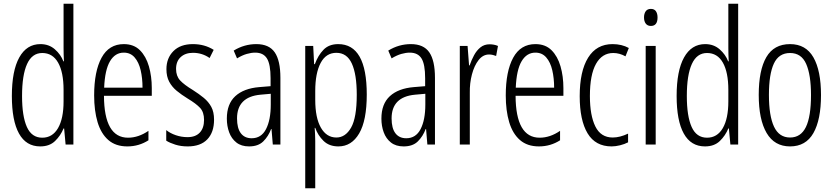

<svg xmlns="http://www.w3.org/2000/svg" viewBox="-20 -780 4494 1036"><path d="M197 10Q121 10 82.5 -59.5Q44 -129 44 -262Q44 -398 84 -470Q124 -542 198 -542Q244 -542 276 -514Q308 -486 322 -449H325Q324 -469 323.5 -486Q323 -503 323 -520V-760H376V0H334L326 -87H323Q307 -48 277 -19Q247 10 197 10ZM208 -37Q263 -37 293 -88.5Q323 -140 323 -233V-295Q323 -390 293.5 -442Q264 -494 208 -494Q153 -494 126 -434.5Q99 -375 99 -262Q99 -153 125 -95Q151 -37 208 -37Z M648 -542Q702 -542 735 -509Q768 -476 783.5 -422Q799 -368 799 -305V-263H541Q542 -37 671 -37Q727 -37 781 -74V-23Q756 -7 727.5 1.5Q699 10 667 10Q604 10 564.5 -24.5Q525 -59 506.5 -121Q488 -183 488 -265Q488 -395 528 -468.5Q568 -542 648 -542ZM648 -496Q601 -496 573.5 -449.5Q546 -403 542 -307H749Q749 -358 739 -401Q729 -444 706.5 -470Q684 -496 648 -496Z M1135 -134Q1135 -66 1098.5 -28Q1062 10 993 10Q956 10 926 0.5Q896 -9 877 -21V-78Q898 -61 928.5 -50.5Q959 -40 992 -40Q1035 -40 1058 -64.5Q1081 -89 1081 -133Q1081 -175 1059.5 -198Q1038 -221 993 -248Q959 -269 933.5 -290Q908 -311 893 -339Q878 -367 878 -407Q878 -466 915.5 -504Q953 -542 1021 -542Q1084 -542 1133 -511L1111 -467Q1071 -495 1021 -495Q980 -495 955 -472Q930 -449 930 -408Q930 -370 951.5 -346.5Q973 -323 1021 -294Q1054 -273 1079.5 -252Q1105 -231 1120 -203.5Q1135 -176 1135 -134Z M1363 -542Q1432 -542 1462.5 -497.5Q1493 -453 1493 -360V0H1452L1445 -84H1443Q1428 -44 1400.5 -17Q1373 10 1324 10Q1282 10 1255.5 -11Q1229 -32 1216.5 -66Q1204 -100 1204 -140Q1204 -219 1249.5 -261Q1295 -303 1379 -310L1440 -315V-358Q1440 -433 1420.5 -464.5Q1401 -496 1357 -496Q1336 -496 1311.5 -489Q1287 -482 1259 -465L1241 -507Q1298 -542 1363 -542ZM1385 -269Q1259 -257 1259 -141Q1259 -88 1279.5 -61Q1300 -34 1338 -34Q1390 -34 1415.5 -83.5Q1441 -133 1441 -216V-274Z M1805 -542Q1959 -542 1959 -270Q1959 -130 1918 -60Q1877 10 1806 10Q1756 10 1725.5 -20Q1695 -50 1681 -90H1678Q1679 -75 1680 -56.5Q1681 -38 1681 -19V236H1627V-532H1670L1675 -434H1679Q1696 -481 1725.5 -511.5Q1755 -542 1805 -542ZM1795 -495Q1739 -495 1710 -440Q1681 -385 1681 -289V-242Q1681 -144 1711.5 -91Q1742 -38 1795 -38Q1844 -38 1874.5 -91.5Q1905 -145 1905 -269Q1905 -379 1878.5 -437Q1852 -495 1795 -495Z M2197 -542Q2266 -542 2296.5 -497.5Q2327 -453 2327 -360V0H2286L2279 -84H2277Q2262 -44 2234.5 -17Q2207 10 2158 10Q2116 10 2089.5 -11Q2063 -32 2050.5 -66Q2038 -100 2038 -140Q2038 -219 2083.5 -261Q2129 -303 2213 -310L2274 -315V-358Q2274 -433 2254.5 -464.5Q2235 -496 2191 -496Q2170 -496 2145.5 -489Q2121 -482 2093 -465L2075 -507Q2132 -542 2197 -542ZM2219 -269Q2093 -257 2093 -141Q2093 -88 2113.5 -61Q2134 -34 2172 -34Q2224 -34 2249.5 -83.5Q2275 -133 2275 -216V-274Z M2622 -541Q2632 -541 2644 -539Q2656 -537 2667 -532L2657 -478Q2650 -481 2639.5 -483.5Q2629 -486 2619 -486Q2586 -486 2562.5 -456Q2539 -426 2526.5 -378.5Q2514 -331 2515 -279V0H2461V-532H2503L2511 -427H2514Q2524 -456 2538 -482Q2552 -508 2572.5 -524.5Q2593 -541 2622 -541Z M2869 -542Q2923 -542 2956 -509Q2989 -476 3004.5 -422Q3020 -368 3020 -305V-263H2762Q2763 -37 2892 -37Q2948 -37 3002 -74V-23Q2977 -7 2948.5 1.5Q2920 10 2888 10Q2825 10 2785.5 -24.5Q2746 -59 2727.5 -121Q2709 -183 2709 -265Q2709 -395 2749 -468.5Q2789 -542 2869 -542ZM2869 -496Q2822 -496 2794.5 -449.5Q2767 -403 2763 -307H2970Q2970 -358 2960 -401Q2950 -444 2927.5 -470Q2905 -496 2869 -496Z M3280 10Q3193 10 3150.5 -60.5Q3108 -131 3108 -261Q3108 -396 3153.5 -469Q3199 -542 3285 -542Q3335 -542 3373 -521L3355 -476Q3323 -494 3289 -494Q3229 -494 3196 -435.5Q3163 -377 3163 -262Q3163 -157 3192.5 -97.5Q3222 -38 3286 -38Q3325 -38 3369 -59V-12Q3350 -2 3325.5 4Q3301 10 3280 10Z M3492 -732Q3511 -732 3519.5 -719Q3528 -706 3528 -686Q3528 -640 3492 -640Q3474 -640 3464.5 -652.5Q3455 -665 3455 -686Q3455 -706 3464 -719Q3473 -732 3492 -732ZM3518 -532V0H3464V-532Z M3784 10Q3708 10 3669.5 -59.5Q3631 -129 3631 -262Q3631 -398 3671 -470Q3711 -542 3785 -542Q3831 -542 3863 -514Q3895 -486 3909 -449H3912Q3911 -469 3910.5 -486Q3910 -503 3910 -520V-760H3963V0H3921L3913 -87H3910Q3894 -48 3864 -19Q3834 10 3784 10ZM3795 -37Q3850 -37 3880 -88.5Q3910 -140 3910 -233V-295Q3910 -390 3880.5 -442Q3851 -494 3795 -494Q3740 -494 3713 -434.5Q3686 -375 3686 -262Q3686 -153 3712 -95Q3738 -37 3795 -37Z M4410 -267Q4410 -134 4369 -62Q4328 10 4243 10Q4159 10 4116.5 -62.5Q4074 -135 4074 -268Q4074 -401 4115 -471.5Q4156 -542 4243 -542Q4328 -542 4369 -470.5Q4410 -399 4410 -267ZM4129 -268Q4129 -155 4156.5 -96.5Q4184 -38 4243 -38Q4301 -38 4328.5 -94.5Q4356 -151 4356 -267Q4356 -376 4330 -435Q4304 -494 4243 -494Q4182 -494 4155.5 -436.5Q4129 -379 4129 -268Z"/></svg>

Font: Noto Sans Telugu ExtraCondensed Light
Style: Regular
Weight: 300
Width: 2
Designer: Jelle Bosma - Monotype Design Team
Foundry: Monotype Imaging Inc.
Version: Version 2.005; ttfautohint (v1.8.4.7-5d5b)